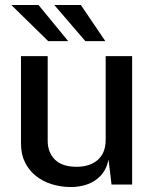

<svg xmlns="http://www.w3.org/2000/svg" viewBox="-20 -743 617 773"><path d="M262.5 10Q223.5 9.5 188 -1.5Q152.5 -12.5 124.8 -34.5Q97 -56.5 80.8 -89Q64.5 -121.5 64.5 -164.5V-517H172V-176Q172 -129.5 201 -100.5Q230 -71.5 288.5 -71.5Q341.5 -71.5 373.5 -99.2Q405.5 -127 405.5 -180.5V-517H512V0H429L417 -100Q408 -59.5 384.8 -35.2Q361.5 -11 329.8 -0.2Q298 10.5 262.5 10ZM305.5 -723 404 -577.5H323.5L198.5 -723ZM135 -723 254.5 -577.5H174L25.5 -723Z"/></svg>

Font: Public Sans Medium
Style: Regular
Weight: 500
Designer: The Public Sans Project Authors: Dan O. Williams and USWDS (Libre Franklin designed by Pablo Impallari and Rodrigo Fuenz
Version: Version 1.007